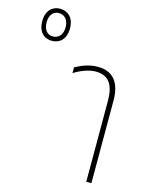

<svg xmlns="http://www.w3.org/2000/svg" viewBox="-302 -859 742 936"><g transform="rotate(15 69.0 -391.0)"><path d="M-116 -620C-76 -620 -45 -647 -45 -701C-45 -755 -76 -782 -116 -782C-154 -782 -185 -755 -185 -701C-185 -647 -154 -620 -116 -620ZM-116 -642C-145 -642 -163 -665 -163 -701C-163 -737 -145 -760 -116 -760C-86 -760 -67 -737 -67 -701C-67 -665 -86 -642 -116 -642ZM225 0H251V-417C251 -505 214 -556 135 -556C88 -556 47 -537 23 -523V-494C55 -515 98 -531 131 -531C197 -531 225 -489 225 -408Z"/></g></svg>

Font: Noto Sans Thai Cond Thin
Style: Regular
Weight: 100
Width: 3
Designer: Monotype Design Team
Foundry: Monotype Imaging Inc.
Version: Version 2.002